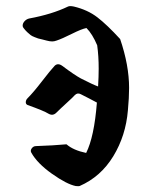

<svg xmlns="http://www.w3.org/2000/svg" viewBox="-20 -462 504 644"><path d="M409 -92Q402 -7 360 62Q318 131 247 162Q244 163 234 162Q204 156 154.5 121Q105 86 85 50Q81 43 86.5 35.5Q92 28 101 28Q160 26 203 22Q226 42 269 51Q296 -3 305 -118Q298 -122 278.5 -132Q259 -142 251 -146Q240 -152 231 -143Q226 -137 204 -117Q182 -97 169 -84Q157 -72 142 -81Q128 -90 72 -110Q66 -113 66.5 -120Q67 -127 72 -132Q92 -152 120.5 -189Q149 -226 163 -241Q174 -252 189 -241Q229 -211 251 -199Q292 -178 309 -172Q311 -205 311 -232Q311 -274 306 -310Q290 -348 270 -368Q254 -365 221 -348.5Q188 -332 170 -326Q162 -323 155 -323Q147 -323 136 -326Q134 -327 122.5 -329.5Q111 -332 108 -333Q105 -334 96 -337.5Q87 -341 82.5 -344.5Q78 -348 71.5 -354Q65 -360 59 -368Q56 -371 56 -376Q56 -384 62.5 -391Q69 -398 78 -400Q154 -414 208 -440Q214 -443 228 -440Q274 -429 306.5 -404Q339 -379 383 -331Q413 -243 413 -167Q413 -135 409 -92Z"/></svg>

Font: Triodion Unicode
Style: Normal
Weight: 400
Version: Version 1.1